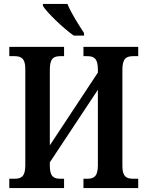

<svg xmlns="http://www.w3.org/2000/svg" viewBox="-20 -951 744 971"><path d="M353 -771H405V-784C380 -822 339 -886 321 -931H197V-921C219 -886 301 -807 353 -771ZM27 0H304V-47H287C252 -47 232 -57 232 -113V-130L475 -497V-115C475 -57 454 -47 420 -47H402V0H679V-47H655C621 -47 599 -56 599 -110V-599C599 -657 620 -667 655 -667H679V-714H402V-667H420C454 -667 475 -657 475 -600V-584L232 -216V-599C232 -657 252 -667 287 -667H304V-714H27V-667H52C86 -667 108 -657 108 -603V-115C108 -57 87 -47 52 -47H27Z"/></svg>

Font: Noto Serif Condensed Semi
Style: Regular
Weight: 600
Width: 3
Designer: Monotype Design Team
Foundry: Monotype Imaging Inc.
Version: Version 1.002